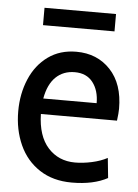

<svg xmlns="http://www.w3.org/2000/svg" viewBox="-50 -700 539 749"><g transform="rotate(5 219.5 -325.0)"><path d="M414 -246H116Q118 -160 159 -114.5Q200 -69 265 -69Q296 -69 330.5 -76.5Q365 -84 391 -98L399 -20Q344 10 259 10Q185 10 132.5 -24.5Q80 -59 53.5 -118Q27 -177 27 -249Q27 -318 51.5 -375.5Q76 -433 122.5 -466.5Q169 -500 233 -500Q315 -500 366.5 -445Q418 -390 418 -293Q418 -276 414 -246ZM329 -307Q329 -357 304.5 -388.5Q280 -420 234 -420Q189 -420 159.5 -391.5Q130 -363 120 -307ZM94 -660H374V-592H94Z"/></g></svg>

Font: Cabin Condensed
Style: Regular
Weight: 400
Width: 3
Version: Version 2.001